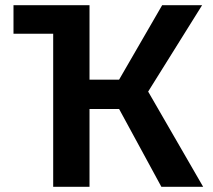

<svg xmlns="http://www.w3.org/2000/svg" viewBox="-20 -720 822 740"><path d="M602 0 439 -300H232L227 -413H439L605 -700H759L551 -367L763 0ZM185 0V-700H325V0ZM32 -590V-700H238V-694L205 -590Z"/></svg>

Font: Moderustic SemiBold
Style: Regular
Weight: 600
Designer: Tural Alisoy
Foundry: TAFT Foundry
Version: Version 2.120